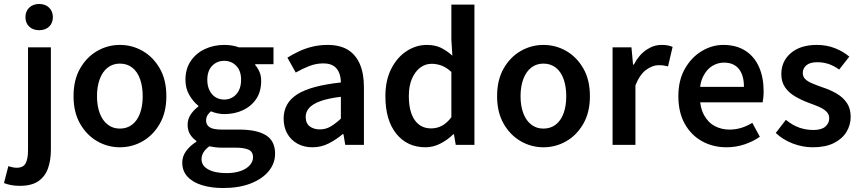

<svg xmlns="http://www.w3.org/2000/svg" viewBox="-66 -729 4330 966"><path d="M34 206Q8 206 -11.5 202Q-31 198 -46 192L-24 107Q-14 110 -3.5 112.5Q7 115 18 115Q51 115 63 92.5Q75 70 75 27V-491H190V25Q190 77 175.5 118Q161 159 127 182.5Q93 206 34 206ZM131 -577Q100 -577 81 -595Q62 -613 62 -643Q62 -672 81 -690.5Q100 -709 131 -709Q162 -709 181 -690.5Q200 -672 200 -643Q200 -613 181 -595Q162 -577 131 -577Z M537 12Q476 12 423 -18.5Q370 -49 337 -106.5Q304 -164 304 -245Q304 -327 337 -384.5Q370 -442 423 -472.5Q476 -503 537 -503Q599 -503 652 -472.5Q705 -442 738 -384.5Q771 -327 771 -245Q771 -164 738 -106.5Q705 -49 652 -18.5Q599 12 537 12ZM537 -82Q573 -82 599 -102Q625 -122 638.5 -159Q652 -196 652 -245Q652 -294 638.5 -331.5Q625 -369 599 -389Q573 -409 537 -409Q502 -409 476 -389Q450 -369 436 -331.5Q422 -294 422 -245Q422 -196 436 -159Q450 -122 476 -102Q502 -82 537 -82Z M1056 217Q998 217 951.5 203Q905 189 878 160.5Q851 132 851 89Q851 58 870 31.5Q889 5 922 -16V-20Q904 -32 891 -52Q878 -72 878 -101Q878 -131 894.5 -154.5Q911 -178 932 -193V-197Q907 -216 887 -250Q867 -284 867 -327Q867 -383 894 -422.5Q921 -462 965.5 -482.5Q1010 -503 1062 -503Q1082 -503 1101 -500Q1120 -497 1135 -491H1310V-406H1218V-402Q1231 -387 1239.5 -367.5Q1248 -348 1248 -322Q1248 -268 1223 -231Q1198 -194 1156 -174.5Q1114 -155 1062 -155Q1046 -155 1029 -158.5Q1012 -162 995 -169Q984 -159 977.5 -148.5Q971 -138 971 -121Q971 -101 988.5 -89Q1006 -77 1051 -77H1138Q1226 -77 1272 -48.5Q1318 -20 1318 44Q1318 93 1286 132Q1254 171 1195.5 194Q1137 217 1056 217ZM1062 -228Q1085 -228 1104.5 -239.5Q1124 -251 1135.5 -273.5Q1147 -296 1147 -327Q1147 -373 1122.5 -398Q1098 -423 1062 -423Q1026 -423 1001.5 -398Q977 -373 977 -327Q977 -296 988.5 -273.5Q1000 -251 1019 -239.5Q1038 -228 1062 -228ZM1074 142Q1114 142 1144 131.5Q1174 121 1190.5 102.5Q1207 84 1207 63Q1207 34 1184.5 24Q1162 14 1120 14H1053Q1033 14 1017 12Q1001 10 987 7Q967 22 957.5 38Q948 54 948 72Q948 105 982 123.5Q1016 142 1074 142Z M1506 12Q1463 12 1430 -6.5Q1397 -25 1379 -57.5Q1361 -90 1361 -132Q1361 -211 1429.5 -254.5Q1498 -298 1649 -314Q1649 -340 1640.5 -362Q1632 -384 1613 -397Q1594 -410 1560 -410Q1524 -410 1489.5 -396.5Q1455 -383 1422 -364L1380 -439Q1407 -456 1439 -471Q1471 -486 1507 -494.5Q1543 -503 1582 -503Q1644 -503 1684 -478.5Q1724 -454 1744.5 -406.5Q1765 -359 1765 -291V0H1671L1662 -54H1658Q1626 -27 1588 -7.5Q1550 12 1506 12ZM1543 -78Q1573 -78 1597.5 -92.5Q1622 -107 1649 -132V-242Q1583 -234 1544.5 -219.5Q1506 -205 1489 -185.5Q1472 -166 1472 -141Q1472 -109 1492 -93.5Q1512 -78 1543 -78Z M2075 12Q1983 12 1928 -56Q1873 -124 1873 -245Q1873 -325 1902.5 -383Q1932 -441 1980 -472Q2028 -503 2081 -503Q2123 -503 2152.5 -488.5Q2182 -474 2210 -449L2205 -528V-706H2321V0H2227L2218 -53H2214Q2187 -26 2150.5 -7Q2114 12 2075 12ZM2103 -83Q2132 -83 2157 -96Q2182 -109 2205 -139V-367Q2180 -390 2155.5 -399Q2131 -408 2106 -408Q2074 -408 2048.5 -389Q2023 -370 2007 -334Q1991 -298 1991 -246Q1991 -167 2020.5 -125Q2050 -83 2103 -83Z M2668 12Q2607 12 2554 -18.5Q2501 -49 2468 -106.5Q2435 -164 2435 -245Q2435 -327 2468 -384.5Q2501 -442 2554 -472.5Q2607 -503 2668 -503Q2730 -503 2783 -472.5Q2836 -442 2869 -384.5Q2902 -327 2902 -245Q2902 -164 2869 -106.5Q2836 -49 2783 -18.5Q2730 12 2668 12ZM2668 -82Q2704 -82 2730 -102Q2756 -122 2769.5 -159Q2783 -196 2783 -245Q2783 -294 2769.5 -331.5Q2756 -369 2730 -389Q2704 -409 2668 -409Q2633 -409 2607 -389Q2581 -369 2567 -331.5Q2553 -294 2553 -245Q2553 -196 2567 -159Q2581 -122 2607 -102Q2633 -82 2668 -82Z M3016 0V-491H3111L3119 -404H3123Q3148 -452 3185 -477.5Q3222 -503 3262 -503Q3281 -503 3294 -500.5Q3307 -498 3318 -493L3295 -395Q3283 -398 3273 -399.5Q3263 -401 3247 -401Q3218 -401 3186 -378.5Q3154 -356 3131 -300V0Z M3589 12Q3521 12 3466 -18.5Q3411 -49 3379 -106.5Q3347 -164 3347 -245Q3347 -325 3379.5 -382.5Q3412 -440 3464 -471.5Q3516 -503 3573 -503Q3639 -503 3684.5 -473.5Q3730 -444 3753 -391.5Q3776 -339 3776 -270Q3776 -254 3774.5 -238.5Q3773 -223 3771 -214H3435L3433 -292H3677Q3677 -350 3651.5 -382Q3626 -414 3576 -414Q3546 -414 3518 -397.5Q3490 -381 3471.5 -344Q3453 -307 3454 -246Q3456 -186 3477 -148.5Q3498 -111 3531.5 -94Q3565 -77 3604 -77Q3636 -77 3664.5 -86Q3693 -95 3719 -111L3757 -41Q3723 -17 3679.5 -2.5Q3636 12 3589 12Z M4023 12Q3972 12 3922.5 -7Q3873 -26 3837 -60L3888 -126Q3921 -99 3955 -87Q3989 -75 4026 -75Q4067 -75 4086.5 -92Q4106 -109 4106 -134Q4106 -154 4091.5 -168Q4077 -182 4053.5 -192Q4030 -202 4002 -212Q3967 -225 3935 -243.5Q3903 -262 3884 -289.5Q3865 -317 3865 -356Q3865 -421 3913 -462Q3961 -503 4044 -503Q4093 -503 4135 -486.5Q4177 -470 4207 -444L4156 -379Q4130 -398 4103 -407Q4076 -416 4046 -416Q4009 -416 3991 -400.5Q3973 -385 3973 -362Q3973 -344 3984.5 -332Q3996 -320 4018 -310.5Q4040 -301 4071 -290Q4109 -278 4142 -259Q4175 -240 4194.5 -211.5Q4214 -183 4214 -141Q4214 -99 4192 -64Q4170 -29 4128 -8.5Q4086 12 4023 12Z"/></svg>

Font: Mada SemiBold
Style: Regular
Weight: 600
Designer: Khaled Hosny
Version: Version 1.5